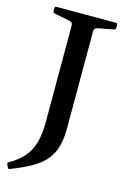

<svg xmlns="http://www.w3.org/2000/svg" viewBox="-134 -806 674 1023"><g transform="rotate(15 203.0 -294.0)"><path d="M9 134Q5 127 14 121Q63 94 93 59Q123 24 136 -23.5Q149 -71 149 -135H267Q267 -77 255.5 -34.5Q244 8 217.5 41Q191 74 144.5 101Q98 128 28 155Q20 158 16 149ZM149 -135V-744H267V-135ZM36 -734Q36 -744 45 -744H372Q382 -744 382 -735V-719Q382 -710 373 -707L288 -691Q276 -688 271.5 -683Q267 -678 267 -664V-531H149V-664Q149 -677 145 -682.5Q141 -688 128 -691L46 -707Q36 -709 36 -719Z"/></g></svg>

Font: Hahmlet Medium
Style: Regular
Weight: 500
Version: Version 1.002